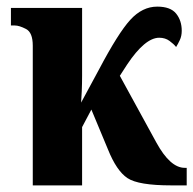

<svg xmlns="http://www.w3.org/2000/svg" viewBox="-20 -560 584 580"><path d="M79 0H228V-176L256 -229L306 -109Q332 -44 365 -22Q398 0 497 0H544V-53H538Q494 -53 452 -130L342 -331L364 -365Q418 -446 461 -446Q479 -446 492 -436.5Q505 -427 512 -418Q517 -426 523 -438.5Q529 -451 529 -467Q529 -498 512 -519Q495 -540 455 -540Q410 -540 373.5 -500Q337 -460 279 -350L225 -250Q226 -261 227 -284.5Q228 -308 228 -331V-536H13V-483H25Q38 -483 58.5 -472.5Q79 -462 79 -422Z"/></svg>

Font: Noto Serif ExtraCondensed Extra
Style: Regular
Weight: 800
Width: 3
Designer: Monotype Design Team
Foundry: Monotype Imaging Inc.
Version: Version 1.002